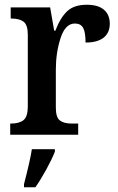

<svg xmlns="http://www.w3.org/2000/svg" viewBox="-20 -567 496 808"><path d="M23 -47H26Q61 -47 79 -61.5Q97 -76 97 -119V-421Q97 -462 79.5 -475.5Q62 -489 28 -489H25V-536H191L208 -438H213Q234 -493 263 -520Q292 -547 345 -547Q393 -547 417.5 -526Q442 -505 442 -467Q442 -429 416 -408.5Q390 -388 340 -388Q340 -431 330 -449.5Q320 -468 295 -468Q255 -468 235 -407Q215 -346 215 -274V-114Q215 -73 232 -60Q249 -47 282 -47H309V0H23ZM81 208Q108 104 114 61H211V71Q199 102 175.5 145Q152 188 129 221H81Z"/></svg>

Font: Noto Serif NarrowSemiBold
Style: Regular
Weight: 600
Width: 4
Designer: Monotype Design Team
Foundry: Monotype Imaging Inc.
Version: Version 1.001